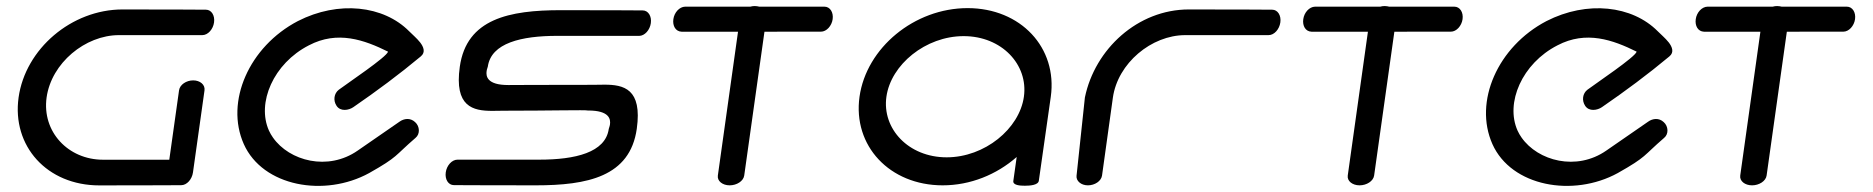

<svg xmlns="http://www.w3.org/2000/svg" viewBox="-20 -612 6185 634"><path d="M384.8 -580.8C216 -580.8 63.9 -450.5 41.4 -290.3C18.9 -130.1 134.7 0.2 308.2 0.2C469.7 0.2 578.3 -0.5 578.3 -0.5C597.2 -0.5 614 -20 617.2 -42.6L655.3 -313.6C657.9 -332.5 640.4 -346.6 617.9 -346.6C595.3 -346.6 573.8 -332.5 571.2 -313.6L539 -84.6C484.2 -84.6 391.8 -84.6 320.1 -84.6C205.3 -84.6 118 -176.9 133.9 -290.3C149.8 -403.7 261.2 -496 372.9 -496C487.5 -496 647.9 -496 647.9 -496C666.8 -496 683.7 -515.5 686.8 -538C690 -560.5 678.6 -580 659.8 -580C659.8 -580 550.8 -580.8 384.8 -580.8Z M1352.2 -156.8C1367.7 -169.4 1366.3 -195.1 1350.7 -208.8C1334.8 -223.8 1313.9 -220.8 1299.1 -210.1L1161.2 -114.8C1063 -46.3 935.5 -80.4 881.3 -157.8C876.2 -165 871.8 -172.6 868.2 -180.5C826.9 -272.2 882.9 -402.5 999.9 -462.3C1094.6 -512 1183.2 -480.2 1261.4 -441.4C1256.7 -423.6 1128.7 -338.1 1098.8 -315.7C1082.9 -303.5 1079.5 -280.4 1091.4 -262.5C1104.3 -243 1131.5 -247.7 1146.6 -258.1C1223.9 -311.2 1298.6 -366.7 1369.4 -425.7C1386.4 -439.5 1378.1 -457.9 1367.5 -471.7C1356.3 -486 1339.8 -499.7 1331 -508.8C1246.7 -593.8 1097.8 -611 963.6 -542.4C802.5 -458.2 722.6 -276.2 785.1 -136.1C847.8 3.9 1051.6 40.3 1199.1 -40.6C1296.2 -95.4 1281.6 -96 1352.2 -156.8Z M1659 -331.2C1587.4 -331 1584.4 -360.7 1586.9 -377.6C1588.1 -385.6 1590.4 -389 1590.8 -392C1601.8 -470.1 1701.6 -493.6 1820.2 -493.6C1931.7 -493.6 2090.2 -493.5 2090.2 -493.5C2109.1 -493.5 2126 -513.1 2129.1 -535.6C2132.3 -558.1 2120.9 -577.6 2102.1 -577.6C2102.1 -577.6 1993.7 -578.4 1832.1 -578.4C1661.9 -578.4 1520.6 -550.1 1498.3 -391.7C1479.7 -259.3 1541.7 -245.9 1605.5 -245.9C1618.7 -245.9 1631.9 -246.4 1644.5 -246.4C1798.5 -246.4 1913.1 -249.5 1921.2 -247.1L1922 -247.1C1993 -247.2 1996.5 -218.1 1994.2 -201.2C1993 -193 1990.6 -189.4 1990.2 -186.3C1979.2 -108.2 1879.4 -84.8 1760.8 -84.8C1649.3 -84.8 1490.8 -84.8 1490.8 -84.8C1471.9 -84.8 1455 -65.3 1451.9 -42.8C1448.7 -20.2 1460.1 -0.7 1478.9 -0.7C1478.9 -0.7 1587.3 0 1748.9 0C1919.1 0 2060.4 -28.2 2082.7 -186.7C2101.3 -319.1 2039.3 -332.5 1975.5 -332.4C1962.3 -332.4 1949.1 -331.9 1936.5 -331.9C1773.7 -331.9 1659 -331.2 1659 -331.2Z M2203.5 -548.7C2200.4 -526.9 2210.7 -508.1 2230.6 -507.3C2231.7 -507.2 2314.2 -507.3 2417 -507.3C2398 -371.9 2350.4 -32.4 2350.4 -32.4C2347.8 -14.1 2366 0 2389.4 0C2412.8 0 2434.9 -13.9 2437.5 -32.5L2504.3 -507.3C2604.3 -507.3 2690.7 -507.4 2690.7 -507.4C2709.4 -507.4 2726.4 -526.5 2729.5 -548.7C2732.6 -570.9 2721.2 -590 2702.3 -590H2487.1C2484 -590.9 2477.7 -592 2472.6 -592C2467.3 -592 2463 -591.5 2457.5 -590H2242.3C2223.5 -589.5 2206.6 -571 2203.5 -548.7Z M3449.8 -292.6C3472.5 -454.3 3350.7 -585.2 3175.1 -585.2C2999.5 -585.2 2841 -454.3 2818.2 -292.6C2795.5 -130.9 2917.3 0 3092.9 0C3184.2 0 3271 -35.5 3337.2 -93.6L3326.1 -14.5C3324.1 -0.2 3348.3 1.3 3364.1 1.3C3381.1 1.3 3408.2 -0.6 3410.3 -15.2ZM3162.1 -492.7C3288 -492.7 3375.9 -398.4 3361 -292.6C3346.2 -186.8 3231.7 -92.5 3105.9 -92.5C2980 -92.5 2892.1 -186.8 2907 -292.6C2921.8 -398.4 3036.3 -492.7 3162.1 -492.7Z M3619.7 -37.3C3623 -61.8 3640.2 -185.6 3654.8 -289.5C3670.8 -403.3 3782.2 -496 3893.8 -496C4008.4 -496 4168.9 -496 4168.9 -496C4187.8 -496 4204.6 -515.5 4207.8 -538C4211 -560.5 4199.6 -580 4180.7 -580C4180.7 -580 4071.8 -580.8 3905.7 -580.8C3736.7 -580.8 3595.5 -449.9 3562.5 -290.6L3562.4 -290.4L3562.4 -290.1C3562.3 -289.4 3535.7 -39.6 3534.8 -31.3C3533.1 -14.8 3549.4 0 3572.4 0C3595 0 3616.3 -13.9 3619 -32.3C3619.2 -34 3619.4 -35.6 3619.7 -37.3Z M4283.5 -548.7C4280.4 -526.9 4290.7 -508.1 4310.6 -507.3C4311.7 -507.2 4394.2 -507.3 4497 -507.3C4478 -371.9 4430.4 -32.4 4430.4 -32.4C4427.8 -14.1 4446 0 4469.4 0C4492.8 0 4514.9 -13.9 4517.5 -32.5L4584.3 -507.3C4684.3 -507.3 4770.7 -507.4 4770.7 -507.4C4789.4 -507.4 4806.4 -526.5 4809.5 -548.7C4812.6 -570.9 4801.2 -590 4782.3 -590H4567.1C4564 -590.9 4557.7 -592 4552.6 -592C4547.3 -592 4543 -591.5 4537.5 -590H4322.3C4303.5 -589.5 4286.6 -571 4283.5 -548.7Z M5475.2 -156.8C5490.7 -169.4 5489.3 -195.1 5473.7 -208.8C5457.8 -223.8 5436.9 -220.8 5422.1 -210.1L5284.2 -114.8C5186 -46.3 5058.5 -80.4 5004.3 -157.8C4999.2 -165 4994.8 -172.6 4991.2 -180.5C4949.9 -272.2 5005.9 -402.5 5122.9 -462.3C5217.6 -512 5306.2 -480.2 5384.4 -441.4C5379.7 -423.6 5251.7 -338.1 5221.8 -315.7C5205.9 -303.5 5202.5 -280.4 5214.4 -262.5C5227.3 -243 5254.5 -247.7 5269.6 -258.1C5346.9 -311.2 5421.6 -366.7 5492.4 -425.7C5509.4 -439.5 5501.1 -457.9 5490.5 -471.7C5479.3 -486 5462.8 -499.7 5454 -508.8C5369.7 -593.8 5220.8 -611 5086.6 -542.4C4925.5 -458.2 4845.6 -276.2 4908.1 -136.1C4970.8 3.9 5174.6 40.3 5322.1 -40.6C5419.2 -95.4 5404.6 -96 5475.2 -156.8Z M5579.5 -548.7C5576.4 -526.9 5586.7 -508.1 5606.6 -507.3C5607.7 -507.2 5690.2 -507.3 5793 -507.3C5774 -371.9 5726.4 -32.4 5726.4 -32.4C5723.8 -14.1 5742 0 5765.4 0C5788.8 0 5810.9 -13.9 5813.5 -32.5L5880.3 -507.3C5980.3 -507.3 6066.7 -507.4 6066.7 -507.4C6085.4 -507.4 6102.4 -526.5 6105.5 -548.7C6108.6 -570.9 6097.2 -590 6078.3 -590H5863.1C5860 -590.9 5853.7 -592 5848.6 -592C5843.3 -592 5839 -591.5 5833.5 -590H5618.3C5599.5 -589.5 5582.6 -571 5579.5 -548.7Z"/></svg>

Font: Hi.
Style: Bold
Weight: 400
Designer: Mew Too, Robert Jablonski
Foundry: Cannot Into Space Fonts
Version: Version 1.996